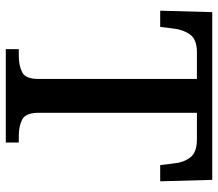

<svg xmlns="http://www.w3.org/2000/svg" viewBox="-65 -689 754 664"><g transform="rotate(90 312.0 -357.0)"><path d="M150 0V-45H174Q206 -45 229.5 -56.5Q253 -68 253 -112V-661H161Q117 -661 100 -638Q83 -615 79 -582L73 -534H17L22 -714H602L607 -534H551L545 -582Q542 -615 524.5 -638Q507 -661 462 -661H370V-115Q370 -69 393 -57Q416 -45 449 -45H473V0Z"/></g></svg>

Font: Noto Serif Lao Medium
Style: Regular
Weight: 500
Designer: Monotype Design Team
Foundry: Monotype Imaging Inc.
Version: Version 2.003; ttfautohint (v1.8.4.7-5d5b)